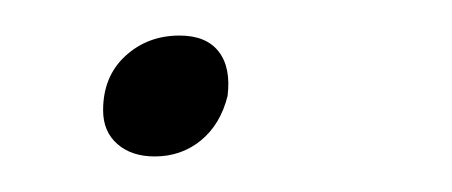

<svg xmlns="http://www.w3.org/2000/svg" viewBox="-20 -79 254 108"><path d="M38 -17Q38 -36 50.5 -47.5Q63 -59 81 -59Q96 -59 103 -50Q110 -41 108 -25Q104 -9 93 0Q82 9 67 9Q54 9 46 2Q38 -5 38 -17Z"/></svg>

Font: Taviraj Thin
Style: Italic
Weight: 250
Italic angle: -12°
Designer: Katatrad Team
Foundry: CadsonDemak
Version: Version 1.001